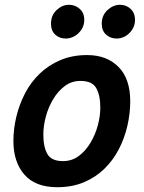

<svg xmlns="http://www.w3.org/2000/svg" viewBox="-20 -768 600 802"><path d="M219 14Q128 14 82 -38.5Q36 -91 36 -179Q36 -230 48.5 -281.5Q61 -333 85 -379Q109 -425 146 -460.5Q183 -496 232.5 -517Q282 -538 344 -538Q426 -538 475 -488.5Q524 -439 524 -345Q524 -294 512 -242Q500 -190 476 -144Q452 -98 415.5 -62.5Q379 -27 330 -6.5Q281 14 219 14ZM243 -95Q280 -95 308.5 -116Q337 -137 357.5 -171Q378 -205 388.5 -244Q399 -283 399 -318Q399 -370 382 -400Q365 -430 316 -430Q279 -430 250.5 -408.5Q222 -387 202 -353.5Q182 -320 171.5 -281Q161 -242 161 -206Q161 -154 178 -124.5Q195 -95 243 -95ZM255 -607Q228 -607 210.5 -623.5Q193 -640 193 -669Q193 -704 216.5 -726Q240 -748 268 -748Q294 -748 313 -731Q332 -714 332 -685Q332 -662 320 -644Q308 -626 290.5 -616.5Q273 -607 255 -607ZM468 -607Q441 -607 423 -623.5Q405 -640 405 -669Q405 -704 429 -726Q453 -748 481 -748Q507 -748 525.5 -731Q544 -714 544 -685Q544 -662 532 -644Q520 -626 503 -616.5Q486 -607 468 -607Z"/></svg>

Font: Ubuntu Sans Mono SemiBold
Style: Italic
Weight: 600
Italic angle: -13.5°
Monospace: yes
Designer: Dalton Maag Ltd
Foundry: Dalton Maag Ltd
Version: Version 1.006